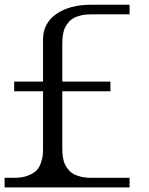

<svg xmlns="http://www.w3.org/2000/svg" viewBox="-20 -812 644 832"><path d="M541.5 -791.5V-750H375Q350.1 -750 330.1 -745.1Q310.1 -740.2 297.4 -732.7Q284.7 -725.1 275.4 -713.4Q266.1 -701.7 261.2 -691.2Q256.3 -680.7 253.7 -666Q251 -651.4 250.5 -641.6Q250 -631.8 250 -618.7V-458.5H458.5V-416.5H250V-172.9Q250 -159.7 250.5 -149.9Q251 -140.1 253.7 -125.5Q256.3 -110.8 261.2 -100.3Q266.1 -89.8 275.4 -78.1Q284.7 -66.4 297.4 -58.8Q310.1 -51.3 330.1 -46.4Q350.1 -41.5 375 -41.5H541.5V0H333.5H83.5H0V-41.5H41.5Q76.2 -41.5 100.8 -51Q125.5 -60.5 137.9 -73.2Q150.4 -85.9 157.2 -106.2Q164.1 -126.5 165.3 -139.9Q166.5 -153.3 166.5 -172.9V-416.5H41.5V-458.5H166.5V-641.6Q166.5 -710.9 223.9 -751.2Q281.2 -791.5 375 -791.5Z"/></svg>

Font: Gputeks
Style: Regular
Weight: 500
Version: Version 0.9